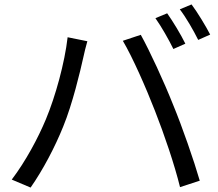

<svg xmlns="http://www.w3.org/2000/svg" viewBox="-20 -855 985 866"><path d="M33 -45 118 -9C174 -89 228 -192 265 -284C307 -386 342 -534 356 -597C360 -618 368 -647 374 -669L285 -687C272 -572 230 -420 187 -317C152 -233 96 -128 33 -45ZM534 -671C578 -597 639 -458 679 -355C721 -248 767 -113 792 -11L881 -40C855 -130 802 -283 761 -382C719 -488 655 -626 615 -698ZM681 -773C708 -735 742 -675 762 -634L816 -658C796 -699 759 -760 734 -795ZM791 -813C820 -775 852 -719 874 -675L928 -699C909 -736 871 -799 844 -835Z"/></svg>

Font: GenEiGothic-pro-Regular
Style: Regular
Weight: 400
Designer: Ryoko NISHIZUKA (kana & ideographs); Paul D. Hunt (Latin, Greek & Cyrillic); Wenlong ZHANG (bopomofo); Sandoll Communica
Foundry: Adobe Systems Incorporated; o_tamon
Version: Version 1.000.140830